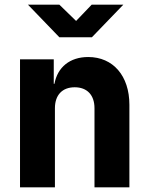

<svg xmlns="http://www.w3.org/2000/svg" viewBox="-20 -805 640 825"><path d="M510 -785H374L307 -715L235 -785H100L235 -645H375ZM359 -560C280 -560 227 -516 214 -445H211V-550H66V0H216V-340C216 -397 248 -430 301 -430C354 -430 386 -397 386 -340V0H536V-355C536 -479 466 -560 359 -560Z"/></svg>

Font: Tekne LDO ExtraBold
Style: Regular
Weight: 800
Monospace: yes
Designer: Alessio Laiso, Mario Rullo, Paolo Rosset
Foundry: Alessio Laiso
Version: Version 1.000;hotconv 1.0.109;makeotfexe 2.5.65596